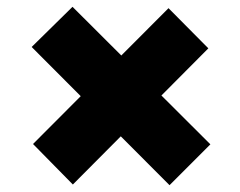

<svg xmlns="http://www.w3.org/2000/svg" viewBox="-20 -556 706 564"><path d="M478 -12 73 -418 193 -536 598 -132ZM194 -14 77 -133 475 -532 592 -414Z"/></svg>

Font: Lexend Exa ExtraBold
Style: Regular
Weight: 800
Designer: Bonnie Shaver-Troup, Thomas Jockin
Foundry: Lexend
Version: Version 1.007